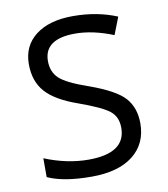

<svg xmlns="http://www.w3.org/2000/svg" viewBox="-82 -794 765 873"><g transform="rotate(-10 300.0 -357.0)"><path d="M68.8 -23.9V-110.8Q171.9 -68.8 271 -68.8Q441.9 -68.8 441.9 -186Q441.9 -236.8 407.5 -264.2Q373 -291.5 268.1 -329.1Q166.5 -364.7 122.3 -414.3Q78.1 -463.9 78.1 -543Q78.1 -627.9 140.9 -676Q203.6 -724.1 313 -724.1Q424.8 -724.1 516.1 -686L484.9 -606Q390.6 -644 309.1 -644Q166 -644 166 -542Q166 -492.2 198 -461.9Q230 -431.6 330.1 -397Q450.2 -354 490.5 -308.3Q530.8 -262.7 530.8 -190.9Q530.8 -97.2 463.1 -43.7Q395.5 9.8 271 9.8Q141.6 9.8 68.8 -23.9Z"/></g></svg>

Font: Droid Sans Mono
Style: Regular
Weight: 400
Monospace: yes
Version: Version 1.00 build 112